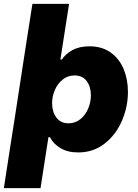

<svg xmlns="http://www.w3.org/2000/svg" viewBox="-31 -780 715 995"><path d="M632 -304Q632 -227 601 -154.5Q570 -82 511.5 -36Q453 10 374 10Q319 10 281.5 -13Q244 -36 228 -69H220L179 195H-11L19 0L44 -159L101 -530L137 -760H327L282 -472H290Q308 -500 344 -520Q380 -540 432 -540Q498 -540 543 -507.5Q588 -475 610 -421.5Q632 -368 632 -304ZM440 -286Q440 -330 418.5 -359.5Q397 -389 355 -389Q320 -389 293.5 -367.5Q267 -346 253 -313Q239 -280 239 -245Q239 -201 261 -171Q283 -141 324 -141Q359 -141 385.5 -162.5Q412 -184 426 -217.5Q440 -251 440 -286Z"/></svg>

Font: Be Vietnam Black
Style: Italic
Weight: 900
Italic angle: -9°
Designer: Lam Bao; Tony Le; Vietanh Nguyen
Foundry: Yellow Type Foundry
Version: Version 5.000